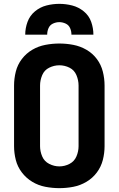

<svg xmlns="http://www.w3.org/2000/svg" viewBox="-20 -969 616 997"><path d="M288 8Q325 8 361 1Q397 -6 429 -25Q461 -44 483 -73.5Q505 -103 514 -138.5Q523 -174 523 -210V-525Q523 -561 514 -597Q505 -633 483 -662.5Q461 -692 429 -710.5Q397 -729 361 -736Q325 -743 288 -743Q252 -743 215.5 -736Q179 -729 147.5 -710.5Q116 -692 93.5 -662.5Q71 -633 62 -597Q53 -561 53 -525V-210Q53 -174 62 -138.5Q71 -103 93.5 -73.5Q116 -44 147.5 -25Q179 -6 215.5 1Q252 8 288 8ZM288 -105Q261 -105 235.5 -118Q210 -131 199 -157Q188 -183 188 -210V-525Q188 -552 199 -578.5Q210 -605 235.5 -617.5Q261 -630 288 -630Q316 -630 341 -617.5Q366 -605 377 -578.5Q388 -552 388 -525V-210Q388 -183 377 -157Q366 -131 341 -118Q316 -105 288 -105ZM111 -789H225Q225 -807 232 -823Q239 -839 255 -846.5Q271 -854 288 -854Q305 -854 321 -846.5Q337 -839 344 -823Q351 -807 351 -789H465Q465 -823 453.5 -855.5Q442 -888 415 -910Q388 -932 355 -940.5Q322 -949 288 -949Q254 -949 221 -940.5Q188 -932 161.5 -910Q135 -888 123 -855.5Q111 -823 111 -789Z"/></svg>

Font: Iosevka Sparkle Extrabold
Style: Regular
Weight: 800
Designer: Belleve Invis
Foundry: Belleve Invis
Version: Version 4.5.0; ttfautohint (v1.8.3)